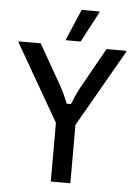

<svg xmlns="http://www.w3.org/2000/svg" viewBox="-57 -868 646 912"><g transform="rotate(5 266.5 -412.5)"><path d="M303.3 -675 380 -820V-825H295L233.3 -680V-675ZM313.3 0V-278.3L523.3 -645V-650H429.2L322.5 -460C308.3 -435 297.5 -410 283.3 -375H263.3C249.2 -410 237.5 -435 223.3 -460L115 -650H10V-645L220 -280V0Z"/></g></svg>

Font: Familjen Grotesk
Style: Regular
Weight: 400
Designer: Anders Wikstroem, Jonas Baeckman, Matilda Gysing, Kristian Moeller
Foundry: Familjen STHLM AB
Version: Version 2.000